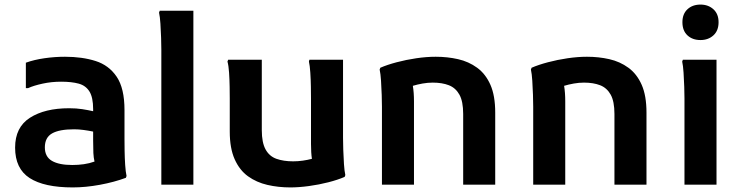

<svg xmlns="http://www.w3.org/2000/svg" viewBox="-20 -807 3236 839"><path d="M298 12Q173 12 109.5 -29Q46 -70 46 -162Q46 -251 111 -292.5Q176 -334 282 -334Q314 -334 339.5 -330Q365 -326 387 -321V-330Q387 -381 371 -407Q355 -433 324 -441.5Q293 -450 247 -450Q205 -450 166 -441.5Q127 -433 103 -422H93V-533Q129 -546 174 -552.5Q219 -559 264 -559Q339 -559 397.5 -540.5Q456 -522 490 -471.5Q524 -421 524 -326V-200Q524 -179 524.5 -147.5Q525 -116 527 -86Q529 -56 533 -38L530 -30Q479 -11 416.5 0.5Q354 12 298 12ZM176 -163Q176 -122 207 -104Q238 -86 296 -86Q322 -86 346.5 -89.5Q371 -93 393 -101Q389 -118 388 -138.5Q387 -159 387 -193V-232Q368 -236 346 -239Q324 -242 304 -242Q239 -242 207.5 -224Q176 -206 176 -163Z M685 0V-591Q685 -611 684 -642Q683 -673 681 -703.5Q679 -734 675 -752L678 -760H825V0Z M1249 12Q1196 12 1148.5 1Q1101 -10 1064 -36.5Q1027 -63 1005.5 -111Q984 -159 984 -232V-377Q984 -397 983.5 -428Q983 -459 981 -489.5Q979 -520 974 -538L977 -546H1124V-238Q1124 -184 1140.5 -154Q1157 -124 1188 -113Q1219 -102 1261 -102Q1282 -102 1303 -105Q1324 -108 1343 -113Q1341 -126 1340 -142.5Q1339 -159 1339 -178V-377Q1339 -397 1338.5 -428Q1338 -459 1336 -489.5Q1334 -520 1330 -538L1332 -546H1479V-204Q1479 -184 1480 -152.5Q1481 -121 1483 -90.5Q1485 -60 1489 -42L1486 -34Q1456 -21 1415 -10.5Q1374 0 1330 6Q1286 12 1249 12Z M1649 0V-341Q1649 -361 1648 -392.5Q1647 -424 1645 -454.5Q1643 -485 1639 -503L1642 -511Q1672 -524 1713.5 -535Q1755 -546 1799.5 -552.5Q1844 -559 1884 -559Q1935 -559 1981.5 -548.5Q2028 -538 2065 -511Q2102 -484 2123 -436.5Q2144 -389 2144 -315V0H2004V-309Q2004 -364 1987.5 -393.5Q1971 -423 1941.5 -434.5Q1912 -446 1871 -446Q1849 -446 1826.5 -442Q1804 -438 1784 -432Q1789 -403 1789 -364V0Z M2310 0V-341Q2310 -361 2309 -392.5Q2308 -424 2306 -454.5Q2304 -485 2300 -503L2303 -511Q2333 -524 2374.5 -535Q2416 -546 2460.5 -552.5Q2505 -559 2545 -559Q2596 -559 2642.5 -548.5Q2689 -538 2726 -511Q2763 -484 2784 -436.5Q2805 -389 2805 -315V0H2665V-309Q2665 -364 2648.5 -393.5Q2632 -423 2602.5 -434.5Q2573 -446 2532 -446Q2510 -446 2487.5 -442Q2465 -438 2445 -432Q2450 -403 2450 -364V0Z M3041 -632Q3006 -632 2984 -652.5Q2962 -673 2962 -710Q2962 -746 2984 -766.5Q3006 -787 3041 -787Q3075 -787 3097.5 -766.5Q3120 -746 3120 -710Q3120 -673 3097.5 -652.5Q3075 -632 3041 -632ZM2971 0V-377Q2971 -397 2970 -428Q2969 -459 2967 -489.5Q2965 -520 2961 -538L2964 -546H3111V0Z"/></svg>

Font: Kufam SemiBold
Style: Regular
Weight: 600
Designer: Wael Morcos, Artur Schmal
Foundry: Original Type
Version: Version 1.300; ttfautohint (v1.8.3)